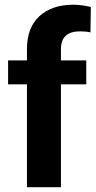

<svg xmlns="http://www.w3.org/2000/svg" viewBox="-20 -780 398 800"><path d="M233.9 0H92.3V-428.7H13.7V-528.3H92.3V-575.2Q92.3 -665.5 144.5 -712.9Q196.8 -760.3 285.6 -760.3Q305.2 -760.3 323.2 -757.6Q341.3 -754.9 358.4 -751L356.9 -645Q338.9 -649.4 313.5 -649.4Q233.9 -649.4 233.9 -575.2V-528.3H339.4V-428.7H233.9Z"/></svg>

Font: Vazirmatn RD UI
Style: Bold
Weight: 700
Designer: Saber Rastikerdar
Foundry: Saber Rastikerdar
Version: Version 33.003